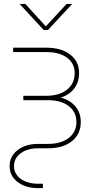

<svg xmlns="http://www.w3.org/2000/svg" viewBox="-20 -760 499 984"><path d="M175.3 204.1Q110.8 204.1 70.1 172.6Q29.3 141.1 29.3 91.3Q29.3 41 70.1 9.3Q110.8 -22.5 175.3 -22.5H225.1Q292.5 -22.5 332 -52.7Q371.6 -83 371.6 -134.8Q371.6 -186.5 332 -216.6Q292.5 -246.6 225.1 -246.6H99.6V-269H216.3Q283.7 -269 323.2 -300.5Q362.8 -332 362.8 -385.7Q362.8 -435.1 323.7 -464.1Q284.7 -493.2 216.3 -493.2H47.4V-515.6H216.3Q294.4 -515.6 339.8 -480.5Q385.3 -445.3 385.3 -385.7Q385.3 -339.4 360.6 -306.9Q335.9 -274.4 292 -259.8Q339.8 -246.6 366.9 -214.1Q394 -181.6 394 -134.8Q394 -72.8 348.6 -36.4Q303.2 0 225.1 0H175.3Q120.6 0 86.2 25.4Q51.8 50.8 51.8 91.3Q51.8 131.3 86.2 156.5Q120.6 181.6 175.3 181.6H199.7V204.1ZM109.9 -739.7 214.8 -625 321.3 -739.7H349.6V-739.3L225.6 -606H204.1L81.1 -739.3V-739.7Z"/></svg>

Font: Inter Display Thin
Style: Regular
Weight: 100
Designer: Rasmus Andersson
Foundry: rsms
Version: Version 4.000;git-a52131595